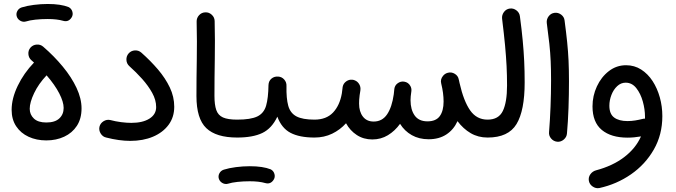

<svg xmlns="http://www.w3.org/2000/svg" viewBox="-20 -681 3466 984"><path d="M39.6 -118.2Q39.6 -176.3 70.8 -241.2Q102.1 -306.2 154.3 -360.4Q147.9 -366.2 141.1 -372.1Q127 -384.3 125.5 -403.6Q124 -422.9 136.2 -437Q148.9 -451.2 168 -452.6Q187 -454.1 201.2 -441.9Q257.8 -393.1 302.2 -339.1Q346.7 -285.2 372.3 -230.5Q397.9 -175.8 397.9 -125.5Q397.9 -72.8 374 -36.1Q350.1 0.5 309.1 19.5Q268.1 38.6 217.3 38.6Q167 38.6 126.7 20Q86.4 1.5 63 -33.7Q39.6 -68.8 39.6 -118.2ZM132.3 -123.5Q132.3 -93.8 153.6 -73.5Q174.8 -53.2 217.3 -53.2Q261.7 -53.2 283.9 -74Q306.2 -94.7 306.2 -127.9Q306.2 -158.7 283.7 -202.4Q261.2 -246.1 218.8 -294.9Q177.7 -251.5 155 -203.9Q132.3 -156.2 132.3 -123.5ZM65.9 -596.7Q61.5 -610.8 68.8 -624.5Q76.2 -638.2 91.3 -643.1Q117.7 -651.4 153.6 -656Q189.5 -660.6 224.6 -660.6Q292 -660.6 332 -644.5Q346.7 -636.7 351.1 -620.4Q355.5 -604 346.2 -590.3Q330.6 -566.9 304.2 -574.2Q272 -583.5 224.6 -583.5Q191.4 -583.5 161.6 -580.3Q131.8 -577.1 112.3 -570.8Q97.7 -566.9 84 -574.7Q70.3 -582.5 65.9 -596.7Z M489.7 -31.2Q494.1 -49.3 510.5 -59.6Q526.9 -69.8 544.9 -65.9Q572.3 -58.6 601.1 -54.9Q629.9 -51.3 653.3 -51.3Q711.4 -51.3 745.8 -73Q780.3 -94.7 780.3 -132.3Q780.3 -168.5 760 -205.1Q739.7 -241.7 708.5 -276.6Q677.2 -311.5 643.1 -341.8Q628.9 -354.5 627.9 -373.8Q627 -393.1 639.2 -407.2Q651.9 -421.4 671.1 -422.6Q690.4 -423.8 704.6 -411.1Q751.5 -369.6 789.6 -325Q827.6 -280.3 850.3 -232.7Q873 -185.1 873 -133.8Q873 -80.6 844 -41.3Q814.9 -2 764.2 19.5Q713.4 41 647.5 41Q591.3 41 524.4 23.9Q506.3 20 496.1 3.4Q485.8 -13.2 489.7 -31.2Z M986.8 -188.5Q986.8 -280.8 988.5 -373.8Q990.2 -466.8 987.8 -569.8Q987.3 -588.9 1000.2 -603Q1013.2 -617.2 1032.2 -617.7Q1050.8 -618.7 1065.2 -605.5Q1079.6 -592.3 1080.1 -573.2Q1082.5 -471.7 1080.8 -377.4Q1079.1 -283.2 1079.1 -189.9Q1079.1 -144 1088.4 -117.2Q1097.7 -90.3 1122.8 -79.1Q1147.9 -67.9 1195.3 -67.9H1195.8Q1214.8 -67.9 1228.3 -54.4Q1241.7 -41 1241.7 -22Q1241.7 -2.9 1228.3 10.5Q1214.8 23.9 1195.8 23.9H1195.3Q1087.9 23.9 1037.4 -24.2Q986.8 -72.3 986.8 -188.5Z M1149.4 -22Q1149.4 -41 1163.1 -54.4Q1176.8 -67.9 1195.8 -67.9Q1265.1 -67.9 1298.8 -84.2Q1332.5 -100.6 1343.8 -139.4Q1355 -178.2 1356 -245.1Q1356.9 -266.1 1371.3 -278.1Q1385.7 -290 1405.3 -288.6Q1424.3 -287.6 1436.8 -273.2Q1449.2 -258.8 1448.2 -240.2Q1446.8 -176.8 1457.3 -138.9Q1467.8 -101.1 1499.3 -84.5Q1530.8 -67.9 1591.3 -67.9H1591.8Q1610.8 -67.9 1624.3 -54.4Q1637.7 -41 1637.7 -22Q1637.7 -2.9 1624.3 10.5Q1610.8 23.9 1591.8 23.9H1591.3Q1515.1 23.9 1469 -0.2Q1422.9 -24.4 1401.4 -83Q1373 -22.9 1324.5 0.5Q1275.9 23.9 1195.8 23.9Q1176.8 23.9 1163.1 10.5Q1149.4 -2.9 1149.4 -22ZM1101.6 234.9Q1097.2 220.7 1104.5 207Q1111.8 193.4 1127 188.5Q1153.3 180.2 1189.2 175.5Q1225.1 170.9 1260.3 170.9Q1327.6 170.9 1367.7 187Q1382.3 194.8 1386.7 211.2Q1391.1 227.5 1381.8 241.2Q1366.2 264.6 1339.8 257.3Q1307.6 248 1260.3 248Q1227.1 248 1197.3 251.2Q1167.5 254.4 1147.9 260.7Q1133.3 264.6 1119.6 256.8Q1106 249 1101.6 234.9Z M1545.9 -22Q1545.9 -41 1559.3 -54.4Q1572.8 -67.9 1591.8 -67.9Q1652.3 -67.9 1686.8 -104.2Q1721.2 -140.6 1731.9 -202.1Q1732.9 -213.4 1735.4 -229V-230.5Q1735.8 -234.4 1736.8 -238.3Q1740.2 -252.4 1751.5 -261.7Q1762.7 -271 1776.4 -272.5Q1780.8 -272.9 1785.2 -272.5Q1792.5 -272 1798.8 -269Q1813 -263.2 1821 -249.5Q1829.1 -235.8 1827.1 -219.7L1826.7 -215.8Q1825.2 -204.6 1823.2 -193.4Q1821.3 -178.7 1820.8 -169.2Q1820.3 -159.7 1820.3 -149.9Q1820.3 -108.9 1839.8 -83.5Q1859.4 -58.1 1895 -58.1Q1939 -58.1 1963.9 -95Q1988.8 -131.8 1998 -197.3Q1999 -209.5 2001 -225.6Q2003.4 -243.7 2018.3 -254.4Q2033.2 -265.1 2050.8 -262.7Q2073.2 -259.3 2083.5 -239.7Q2089.8 -228 2088.4 -214.8Q2086.9 -201.2 2085 -187.5Q2084 -176.8 2084 -167.5Q2084 -119.1 2105.2 -89.1Q2126.5 -59.1 2170.9 -59.1Q2214.4 -59.1 2233.9 -85.9Q2253.4 -112.8 2253.4 -160.6Q2253.4 -203.6 2241.2 -252.9Q2235.8 -273.9 2250 -291.5Q2259.8 -304.2 2275.4 -308.1Q2293.9 -313 2310.8 -302.7Q2327.6 -292.5 2331.1 -273.9Q2331.5 -271 2332.5 -268.1Q2334 -261.2 2335.4 -254.9Q2356.4 -162.6 2389.6 -115.2Q2422.9 -67.9 2478.5 -67.9H2479Q2498 -67.9 2511.5 -54.4Q2524.9 -41 2524.9 -22Q2524.9 -2.9 2511.5 10.5Q2498 23.9 2479 23.9H2478.5Q2430.7 23.9 2392.3 1.5Q2354 -21 2324.7 -60.1Q2305.2 -16.6 2267.6 8.1Q2230 32.7 2176.8 32.7Q2127.9 32.7 2090.6 11.7Q2053.2 -9.3 2030.3 -46.4Q2003.9 -9.8 1968 12Q1932.1 33.7 1888.2 33.7Q1843.3 33.7 1808.6 11Q1773.9 -11.7 1753.4 -49.3Q1723.1 -15.6 1682.1 4.2Q1641.1 23.9 1591.8 23.9Q1572.8 23.9 1559.3 10.5Q1545.9 -2.9 1545.9 -22Z M2433.1 -22Q2433.1 -41 2446.5 -54.4Q2460 -67.9 2479 -67.9Q2535.6 -67.9 2557.1 -112.5Q2578.6 -157.2 2578.6 -242.7Q2578.6 -294.9 2576.2 -343Q2573.7 -391.1 2568.4 -448.5Q2563 -505.9 2553.2 -585.4Q2551.3 -604 2562.7 -619.4Q2574.2 -634.8 2592.8 -637.2Q2611.3 -639.6 2626.7 -627.9Q2642.1 -616.2 2644.5 -597.7Q2653.8 -528.3 2658.9 -473.4Q2664.1 -418.5 2666.5 -367.4Q2668.9 -316.4 2668.9 -258.3Q2668.9 -114.3 2627.2 -45.2Q2585.4 23.9 2479 23.9Q2460 23.9 2446.5 10.5Q2433.1 -2.9 2433.1 -22Z M2782.2 -563.5Q2780.3 -582 2791.7 -597.4Q2803.2 -612.8 2821.8 -615.2Q2840.3 -617.7 2856 -606Q2871.6 -594.2 2873.5 -575.7Q2881.8 -513.2 2886.7 -465.3Q2891.6 -417.5 2893.8 -370.6Q2896 -323.7 2896 -264.2Q2896 -197.8 2893.6 -127.7Q2891.1 -57.6 2885.7 2.9Q2884.3 21.5 2869.4 34.2Q2854.5 46.9 2835.9 45.4Q2816.9 43.5 2804.4 28.8Q2792 14.2 2793.9 -4.4Q2798.8 -64.5 2801.5 -134Q2804.2 -203.6 2804.2 -268.6Q2804.2 -324.7 2802.2 -367.9Q2800.3 -411.1 2795.4 -456.5Q2790.5 -502 2782.2 -563.5Z M3188.5 -346.7Q3231.4 -346.7 3265.9 -324.7Q3300.3 -302.7 3324.5 -265.6Q3348.6 -228.5 3361.6 -181.9Q3374.5 -135.3 3374.5 -85.9Q3374.5 9.3 3330.8 85.4Q3287.1 161.6 3213.9 212.4Q3140.6 263.2 3051.8 282.7Q3033.7 286.1 3017.6 275.1Q3001.5 264.2 2998 246.1Q2994.6 227.5 3005.6 212.2Q3016.6 196.8 3034.7 191.9Q3119.6 169.4 3178.7 124.5Q3237.8 79.6 3265.1 18.1Q3229 24.4 3196.3 24.4Q3111.8 24.4 3064.2 -15.1Q3016.6 -54.7 3016.6 -135.7Q3016.6 -189.9 3039.1 -238.3Q3061.5 -286.6 3100.6 -316.7Q3139.6 -346.7 3188.5 -346.7ZM3103 -139.2Q3103 -96.7 3127.7 -78.6Q3152.3 -60.5 3195.8 -60.5Q3215.8 -60.5 3235.6 -63.7Q3255.4 -66.9 3274.4 -71.8Q3279.8 -73.2 3285.6 -72.8Q3285.6 -78.1 3285.6 -83Q3285.6 -120.6 3274.4 -160.9Q3263.2 -201.2 3241.2 -229.2Q3219.2 -257.3 3186.5 -257.3Q3162.1 -257.3 3143.1 -239.5Q3124 -221.7 3113.5 -194.3Q3103 -167 3103 -139.2Z"/></svg>

Font: Mikhak-DS2-FD Medium
Style: Regular
Weight: 500
Designer: Amin Abedi
Version: Version 3.4